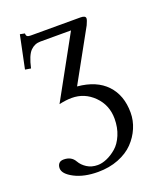

<svg xmlns="http://www.w3.org/2000/svg" viewBox="-129 -529 684 836"><g transform="rotate(-20 213.0 -111.0)"><path d="M107.4 -429.7H337.4Q361.3 -429.7 361.3 -417Q361.3 -409.2 351.6 -388.2L221.2 -152.3Q308.6 -144.5 355 -95.5Q401.4 -46.4 401.4 34.2Q401.4 70.8 386.7 105.2Q372.1 139.6 345.2 167.5Q318.4 195.3 275.6 212.2Q232.9 229 180.7 229Q116.2 229 72 206.1Q27.8 183.1 27.8 156.7Q27.8 143.6 34.9 135Q42 126.5 57.1 126.5Q92.8 126.5 108.4 154.3Q119.1 173.3 140.1 186.8Q161.1 200.2 189.5 200.2Q209.5 200.2 232.2 190.4Q254.9 180.7 276.6 162.1Q298.3 143.6 312.5 110.1Q326.7 76.7 326.7 35.2Q326.7 -27.8 283.9 -70.6Q241.2 -113.3 181.6 -113.3Q155.3 -113.3 123 -106L279.8 -390.6H137.7Q110.8 -390.6 91.6 -371.1Q72.3 -351.6 59.6 -294.4L33.2 -298.8L64.9 -451.2L86.9 -446.8Q86.9 -436 92 -432.9Q97.2 -429.7 107.4 -429.7Z"/></g></svg>

Font: Libertinage
Style: f
Weight: 400
Designer: OSP
Foundry: OSP
Version: Version 1.0; 2008; OFL relea